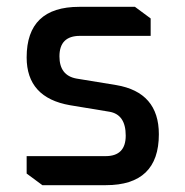

<svg xmlns="http://www.w3.org/2000/svg" viewBox="-20 -542 542 562"><path d="M58 -34V-85H289Q348 -85 348 -145Q348 -207 300 -215L185 -234Q58 -256 58 -374Q58 -522 212 -522H375L421 -488V-437H214Q154 -437 154 -377Q154 -321 204 -312L320 -293Q445 -272 445 -149Q445 0 290 0H104Z"/></svg>

Font: Oxanium ExtraLight Medium
Style: Regular
Weight: 500
Version: Version 2.000